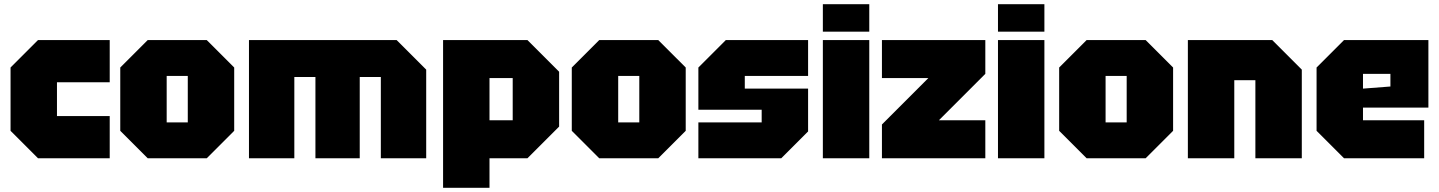

<svg xmlns="http://www.w3.org/2000/svg" viewBox="-20 -750 6820 910"><path d="M30 -130V-430L160 -560H500V-360H250V-200H500V0H160Z M550 -130V-430L680 -560H960L1090 -430V-130L960 0H680ZM770 -170H870V-390H770Z M1160 -560H1860L2000 -420V0H1785V-385H1685V0H1475V-385H1375V0H1160Z M2080 140V-560H2480L2630 -410V-150L2480 0H2300V140ZM2410 -380H2300V-180H2410Z M2690 -130V-430L2820 -560H3100L3230 -430V-130L3100 0H2820ZM2910 -170H3010V-390H2910Z M3290 0V-170H3590V-230H3290V-430L3420 -560H3810V-390H3510V-330H3810V-127L3683 0Z M3880 0V-560H4100V0ZM3880 -600V-730H4100V-600Z M4160 0V-160L4380 -380H4160V-560H4650V-400L4430 -180H4650V0Z M4710 0V-560H4930V0ZM4710 -600V-730H4930V-600Z M5000 -130V-430L5130 -560H5410L5540 -430V-130L5410 0H5130ZM5220 -170H5320V-390H5220Z M5610 0V-560H6010L6150 -420V0H5930V-370H5830V0Z M6220 -130V-430L6350 -560H6750V-240H6440V-180H6730V0H6350ZM6440 -330 6570 -340V-400H6440Z"/></svg>

Font: Tektur Black
Style: Regular
Weight: 900
Designer: Adam Jagosz
Foundry: Adam Jagosz
Version: Version 1.005;gftools[0.9.30]